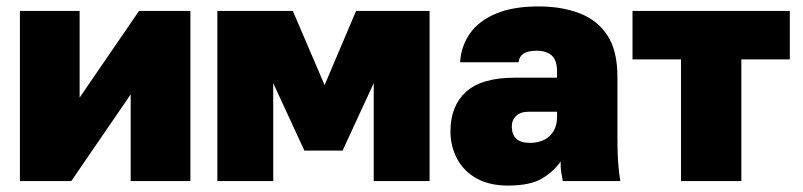

<svg xmlns="http://www.w3.org/2000/svg" viewBox="-20 -564 2500 598"><path d="M42 0V-530H228V-260L413 -530H573V0H387V-270L202 0Z M657 0V-530H892L991 -299L1089 -530H1318V0H1144V-305L1047 -95H928L831 -305V0Z M1562 14Q1505 14 1465 -8Q1425 -30 1404 -69Q1383 -108 1383 -155Q1383 -234 1431.5 -278Q1480 -322 1583 -322H1715V-340Q1715 -377 1698 -391.5Q1681 -406 1652 -406Q1624 -406 1610.5 -397Q1597 -388 1595 -370H1413Q1416 -420 1443.5 -459.5Q1471 -499 1524.5 -521.5Q1578 -544 1657 -544Q1730 -544 1785.5 -522.5Q1841 -501 1872 -453.5Q1903 -406 1903 -325V-135Q1903 -93 1905 -61.5Q1907 -30 1912 0H1733Q1730 -14 1728 -27Q1726 -40 1726 -61Q1705 -30 1668 -8Q1631 14 1562 14ZM1630 -119Q1656 -119 1675 -128.5Q1694 -138 1704.5 -156.5Q1715 -175 1715 -200V-216H1627Q1601 -216 1587.5 -203Q1574 -190 1574 -170Q1574 -146 1587.5 -132.5Q1601 -119 1630 -119Z M2101 0V-379H1950V-530H2440V-379H2289V0Z"/></svg>

Font: Golos Text ExtraBold
Style: Regular
Weight: 800
Designer: A.Korolkova, Vitaly Kuzmin
Foundry: ParaType Ltd
Version: Version 2.004